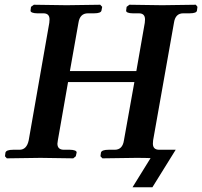

<svg xmlns="http://www.w3.org/2000/svg" viewBox="-20 -667 853 810"><path d="M502.9 -75.2 546.9 -320.8H267.1L224.1 -75.2Q222.2 -63 222.2 -61Q222.2 -35.2 250 -35.2H274.9Q288.1 -35.2 296.1 -32Q304.2 -28.8 303.2 -22.9L299.8 -7.8L289.1 1Q189 -1 150.9 -1L8.8 1L1 -7.8L2.9 -22.9Q5.9 -35.2 35.2 -35.2H62Q92.8 -35.2 101.1 -75.2L188 -570.8Q189 -576.7 189 -585Q189 -610.8 163.1 -610.8H137.2Q124 -610.8 116 -614Q107.9 -617.2 108.9 -623L110.8 -638.2L123 -647Q223.1 -645 261.2 -645L402.8 -647L411.1 -638.2L408.2 -623Q406.2 -610.8 377 -610.8H351.1Q316.9 -610.8 311 -570.8L274.9 -367.2H555.2L590.8 -570.8Q591.8 -576.7 591.8 -585Q591.8 -610.8 565.9 -610.8H540Q526.9 -610.8 519 -614Q511.2 -617.2 512.2 -623L514.2 -638.2L525.9 -647Q625 -645 664.1 -645L806.2 -647L813 -638.2L811 -623Q810.1 -610.8 779.8 -610.8H752.9Q719.7 -610.8 713.9 -570.8L626 -75.2Q625 -69.3 625 -61Q625 -35.2 651.9 -35.2H721.2L623 123H539.1L615.2 0Q593.3 -1 554.2 -1Q554.2 -1 412.1 1L403.8 -7.8L405.8 -22.9Q408.7 -35.2 438 -35.2H463.9Q497.1 -35.2 502.9 -75.2Z"/></svg>

Font: Linux Libertine
Style: Semibold Italic
Weight: 600
Italic angle: -11.5°
Designer: Philipp H. Poll
Foundry: Philipp H. Poll
Version: Version 5.1.2 ; ttfautohint (v0.9)